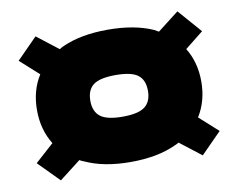

<svg xmlns="http://www.w3.org/2000/svg" viewBox="-64 -723 881 709"><g transform="rotate(-10 376.0 -369.0)"><path d="M376 -121Q276 -121 207 -153Q198 -156 190 -161L110 -99L33 -177L103 -240Q68 -296 68 -369Q68 -443 103 -498L33 -561L110 -639L190 -577Q198 -582 207 -586Q276 -617 376 -617Q477 -617 546 -586Q554 -582 562 -577L642 -639L719 -551L650 -496Q684 -441 684 -369Q684 -296 649 -240L719 -177L642 -99L562 -161Q554 -156 546 -153Q477 -121 376 -121ZM376 -291Q435 -291 459.5 -310Q484 -329 484 -369Q484 -410 459.5 -428.5Q435 -447 376 -447Q317 -447 292.5 -428.5Q268 -410 268 -369Q268 -329 292.5 -310Q317 -291 376 -291Z"/></g></svg>

Font: Bounded
Style: Regular
Weight: 900
Designer: Vlad Churkin
Version: Version 1.0